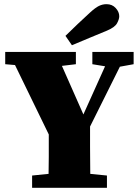

<svg xmlns="http://www.w3.org/2000/svg" viewBox="-20 -901 661 921"><path d="M5 -593V-652H344V-593L277 -585L380 -352L484 -583L423 -593V-652H621V-593L555 -581L412 -294Q412 -237 412 -197Q412 -157 412.5 -126.5Q413 -96 413 -67L493 -59V0H134V-59L213 -67Q214 -105 214 -148Q214 -191 214 -256L52 -589ZM294 -729Q323 -758 353 -786Q383 -814 411 -840Q437 -864 454.5 -872.5Q472 -881 491 -881Q518 -881 535 -862.5Q552 -844 552 -823Q552 -809 541.5 -789.5Q531 -770 493 -754Q450 -736 408.5 -719Q367 -702 325 -684Z"/></svg>

Font: Source Serif Pro Black
Style: Regular
Weight: 900
Designer: Frank Grießhammer
Foundry: Adobe Systems Incorporated
Version: Version 3.001;hotconv 1.0.111;makeotfexe 2.5.65597